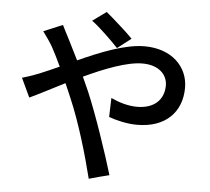

<svg xmlns="http://www.w3.org/2000/svg" viewBox="-57 -861 1053 964"><g transform="rotate(5 470.0 -379.0)"><path d="M509 -742C484 -765 458 -787 442 -800L373 -750C393 -736 418 -713 443 -690C468 -666 493 -642 509 -624L578 -677C561 -695 535 -719 509 -742ZM461 -188C435 -263 407 -339 383 -395L351 -466C456 -515 566 -558 644 -558C727 -558 770 -512 770 -458C770 -389 724 -339 635 -339C588 -339 541 -354 503 -372L500 -276C536 -263 590 -249 643 -249C788 -249 867 -334 867 -455C867 -562 783 -645 647 -645C549 -645 428 -596 315 -545C297 -581 280 -616 264 -647C255 -664 237 -699 229 -716L133 -676C149 -655 171 -623 183 -602C198 -575 214 -542 231 -506C196 -490 163 -476 132 -463C116 -456 79 -443 47 -434L92 -338C133 -357 196 -390 267 -426L298 -354C350 -233 396 -75 425 42L476 28L527 15C511 -39 487 -113 461 -188Z"/></g></svg>

Font: GenSekiGothic2 TW M
Style: Regular
Weight: 500
Version: Version 2.100;PS 2.1;hotconv 16.6.51;makeotf.lib2.5.65220 DE